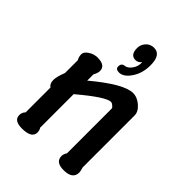

<svg xmlns="http://www.w3.org/2000/svg" viewBox="-240 -962 1080 1080"><g transform="rotate(45 300.5 -421.5)"><path d="M203.6 -73.8Q212.3 -61 212.3 -43.6Q212.3 2.6 133.8 2.6Q70.3 2.6 70.3 -40.5Q70.3 -62.6 85.1 -76.4V-273.8Q66.2 -286.2 66.2 -315.9Q66.2 -342.1 85.1 -389.7V-491.3Q74.9 -509.2 74.9 -528.7Q74.9 -548.2 100 -564.6Q124.6 -581 153.8 -581Q216.4 -581 216.4 -536.4Q216.4 -519.5 203.6 -497.4V-447.7Q363.1 -581 435.4 -581Q469.7 -581 500 -554.4Q530.8 -527.7 530.8 -497.4V-84.1Q537.9 -61 537.9 -50.8Q537.9 2.6 465.6 2.6Q401 2.6 401 -46.2Q401 -60.5 412.3 -78.5V-433.8Q412.3 -440.5 401 -449.2Q390.3 -457.9 383.1 -457.9Q343.1 -457.9 203.6 -340ZM394.9 -760Q394.9 -694.9 361.5 -648.2Q331.8 -606.2 297.9 -606.2Q270.3 -606.2 270.3 -627.7Q270.3 -653.8 294.4 -655.9Q313.8 -657.9 330.8 -679.5Q351.3 -705.6 349.2 -740Q333.8 -721 313.8 -721Q272.3 -721 272.3 -776.4Q272.3 -801.5 289.7 -822.1Q308.7 -844.6 339 -844.6Q394.9 -844.6 394.9 -760.5Z"/></g></svg>

Font: Myanmar Handwriting
Style: Regular
Weight: 400
Designer: Khon Soe Zaw Thu
Foundry: PaOh Unicode khonsoezawthu@gmail.com and @hotmail.com
Version: Version 1.30 November 9, 2016